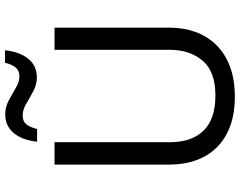

<svg xmlns="http://www.w3.org/2000/svg" viewBox="-116 -837 963 771"><g transform="rotate(-90 365.5 -451.5)"><path d="M90 -254V-714H180V-251Q180 -163 226.5 -115.5Q273 -68 367 -68Q464 -68 507.5 -119.5Q551 -171 551 -252V-714H640V-252Q640 -197 623 -149Q606 -101 571.5 -65.5Q537 -30 485 -10Q433 10 362 10Q295 10 244 -9Q193 -28 159 -62.5Q125 -97 107.5 -145.5Q90 -194 90 -254ZM182 -784Q188 -843 216.5 -877.5Q245 -912 292 -912Q322 -912 348.5 -897.5Q375 -883 399 -869Q423 -855 444 -855Q467 -855 479.5 -869.5Q492 -884 499 -913H549Q543 -854 515 -819.5Q487 -785 440 -785Q412 -785 385.5 -799Q359 -813 334.5 -827.5Q310 -842 288 -842Q264 -842 252 -827.5Q240 -813 233 -784Z"/></g></svg>

Font: BC Sans
Style: Regular
Weight: 400
Designer: Monotype Design Team
Province of B.C.
Foundry: Monotype Imaging Inc.
Version: Version 2.000;GOOG;noto-source:20170915:90ef993387c0